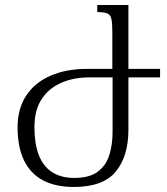

<svg xmlns="http://www.w3.org/2000/svg" viewBox="-20 -734 666 764"><path d="M274 10Q201 10 151 -16.5Q101 -43 75.5 -96Q50 -149 50 -227Q50 -302 84.5 -354Q119 -406 181.5 -433Q244 -460 328 -460H427V-605Q427 -640 423.5 -657.5Q420 -675 407 -680.5Q394 -686 367 -686V-714H491V-218Q491 -112 440.5 -51Q390 10 274 10ZM276 -26Q335 -26 368 -50Q401 -74 414.5 -115.5Q428 -157 428 -211V-426H334Q272 -426 222.5 -404Q173 -382 145 -338.5Q117 -295 117 -228Q117 -163 134 -118Q151 -73 186.5 -49.5Q222 -26 276 -26ZM482 -460H617V-426H482Z"/></svg>

Font: Noto Serif Armenian Light
Style: Regular
Weight: 300
Version: Version 2.007